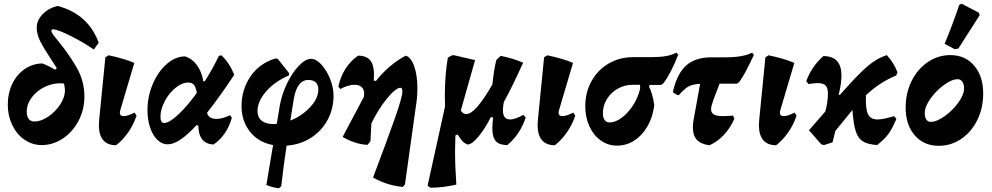

<svg xmlns="http://www.w3.org/2000/svg" viewBox="-20 -774 5349 1035"><path d="M257 -608Q257 -601 266 -588Q275 -575 296 -550Q357 -475 396 -405Q435 -335 435 -253Q435 -183 403.5 -123Q372 -63 319 -27.5Q266 8 205 8Q154 8 112 -21Q70 -50 46 -100Q22 -150 22 -209Q22 -272 46.5 -322.5Q71 -373 113.5 -402Q156 -431 208 -432Q239 -421 277 -398L286 -407Q286 -407 253 -458Q216 -514 197 -551.5Q178 -589 178 -625Q178 -665 210.5 -698Q243 -731 290 -742Q455 -699 512 -544L486 -507Q426 -548 357.5 -582Q289 -616 265 -616Q262 -616 259.5 -613.5Q257 -611 257 -608ZM330 -287Q330 -302 325 -324Q319 -325 304 -325Q259 -325 217 -303.5Q175 -282 149.5 -246.5Q124 -211 124 -173Q124 -147 134.5 -133Q145 -119 166 -119Q201 -119 239.5 -145Q278 -171 304 -210Q330 -249 330 -287Z M513 -100Q513 -110 515 -132L548 -465L565 -476Q647 -459 704 -435L629 -182Q626 -173 626 -167Q626 -148 647 -148Q668 -148 705 -167L716 -151Q701 -104 672 -62Q643 -20 606 9Q560 9 536.5 -18.5Q513 -46 513 -100Z M1147 -133Q1178 -133 1220 -153L1230 -139Q1202 -43 1131 5Q1051 1 1049 -96L1040 -100Q991 -47 953 -21.5Q915 4 883 4Q853 4 828 -20.5Q803 -45 789 -87Q775 -129 775 -180Q775 -254 803.5 -321Q832 -388 879 -429Q926 -470 978 -470Q1016 -458 1041.5 -423Q1067 -388 1076 -336H1084Q1126 -402 1160 -473L1173 -476Q1214 -440 1243 -371Q1162 -249 1096 -166Q1100 -150 1113 -141.5Q1126 -133 1147 -133ZM1041 -273Q1036 -303 1026 -316Q1016 -329 994 -329Q961 -329 926 -300.5Q891 -272 868 -228.5Q845 -185 845 -144Q845 -111 865 -111Q892 -111 940 -155.5Q988 -200 1041 -273Z M1525 11Q1508 122 1496 230L1483 241Q1446 236 1416 223L1452 8Q1372 -7 1327 -65Q1282 -123 1282 -202Q1282 -290 1329.5 -361Q1377 -432 1465 -459L1478 -456L1538 -380V-368Q1460 -334 1414 -280.5Q1368 -227 1368 -175Q1368 -142 1390.5 -123.5Q1413 -105 1456 -105Q1466 -105 1472 -106L1488 -203Q1498 -263 1526.5 -322.5Q1555 -382 1591 -419.5Q1627 -457 1657 -457Q1684 -457 1712.5 -426Q1741 -395 1759.5 -348.5Q1778 -302 1778 -258Q1778 -186 1745 -126Q1712 -66 1654.5 -30Q1597 6 1525 11ZM1696 -291Q1696 -316 1682.5 -329.5Q1669 -343 1642 -343Q1580 -343 1563 -236L1545 -124Q1608 -149 1652 -196.5Q1696 -244 1696 -291Z M2230 -298Q2230 -252 2223 -209L2163 220L2152 234Q2064 225 1991 183Q2068 -21 2108.5 -136Q2149 -251 2149 -281Q2149 -301 2139 -301Q2114 -301 2067 -244Q2020 -187 1982 -109L1977 -13L1961 7Q1893 3 1827 -36L1941 -251L1942 -257Q1943 -261 1943 -270Q1943 -293 1929 -305Q1915 -317 1891 -317Q1857 -317 1814 -294L1804 -308Q1828 -416 1910 -474Q1954 -474 1975 -449.5Q1996 -425 1996 -372Q1996 -357 1995 -349V-340L2006 -337Q2077 -426 2167 -474Q2195 -466 2212.5 -417.5Q2230 -369 2230 -298Z M2814 -141Q2785 -51 2715 8Q2672 8 2653 -13Q2634 -34 2634 -83Q2634 -93 2636 -119L2638 -140L2626 -143Q2594 -79 2558.5 -37Q2523 5 2501 5Q2483 -2 2472.5 -13.5Q2462 -25 2447 -49L2435 -44Q2433 8 2433 38Q2433 124 2440 221Q2367 238 2300 238L2285 227L2379 -200Q2378 -220 2378 -261Q2378 -368 2394 -463L2417 -476H2429L2541 -450L2464 -178Q2477 -159 2493 -159Q2518 -159 2552.5 -198Q2587 -237 2634 -318Q2644 -410 2656 -451L2679 -473Q2748 -459 2800 -436Q2739 -301 2696 -224L2694 -211Q2691 -195 2691 -180Q2691 -130 2730 -130Q2757 -130 2801 -155Z M2878 -100Q2878 -110 2880 -132L2913 -465L2930 -476Q3012 -459 3069 -435L2994 -182Q2991 -173 2991 -167Q2991 -148 3012 -148Q3033 -148 3070 -167L3081 -151Q3066 -104 3037 -62Q3008 -20 2971 9Q2925 9 2901.5 -18.5Q2878 -46 2878 -100Z M3636 -479Q3598 -381 3556 -325L3544 -316H3483L3478 -309Q3498 -269 3507 -207Q3499 -143 3470.5 -93.5Q3442 -44 3399.5 -16.5Q3357 11 3306 11Q3258 11 3219 -16.5Q3180 -44 3157.5 -92.5Q3135 -141 3135 -201Q3135 -276 3168.5 -336.5Q3202 -397 3261 -431.5Q3320 -466 3393 -466H3490Q3538 -466 3569 -471.5Q3600 -477 3626 -490ZM3430 -317H3390Q3348 -317 3311 -296.5Q3274 -276 3252 -240.5Q3230 -205 3230 -164Q3230 -140 3239.5 -127Q3249 -114 3266 -114Q3298 -114 3332.5 -140Q3367 -166 3394 -208.5Q3421 -251 3431 -298Q3431 -310 3430 -317Z M4044 -478Q4017 -421 4000.5 -390Q3984 -359 3965 -332L3953 -323H3859L3825 -234Q3813 -200 3813 -186Q3813 -166 3828 -157Q3843 -148 3878 -148Q3900 -148 3931 -151L3939 -135Q3919 -87 3883 -48Q3847 -9 3804 9Q3758 3 3736.5 -20.5Q3715 -44 3715 -87Q3715 -109 3719 -129L3754 -322Q3713 -320 3691.5 -308Q3670 -296 3639 -261H3633L3610 -274L3608 -281Q3630 -378 3679.5 -421.5Q3729 -465 3815 -465H3891Q3985 -465 4034 -490Z M4071 -100Q4071 -110 4073 -132L4106 -465L4123 -476Q4205 -459 4262 -435L4187 -182Q4184 -173 4184 -167Q4184 -148 4205 -148Q4226 -148 4263 -167L4274 -151Q4259 -104 4230 -62Q4201 -20 4164 9Q4118 9 4094.5 -18.5Q4071 -46 4071 -100Z M4711 -130Q4739 -130 4800 -148L4812 -133Q4790 -80 4768.5 -51Q4747 -22 4708 8Q4656 4 4630.5 -12.5Q4605 -29 4593 -66.5Q4581 -104 4575 -181L4483 -68L4468 -7L4422 8V7L4421 8L4407 4L4341 -72L4429 -173Q4443 -225 4443 -270Q4443 -300 4430.5 -313Q4418 -326 4388 -326Q4371 -326 4339 -321L4326 -336Q4355 -416 4419 -472Q4468 -471 4492 -445Q4516 -419 4516 -366Q4516 -324 4501 -264L4507 -262L4525 -282Q4612 -380 4660 -420Q4708 -460 4760 -477Q4798 -437 4818 -384L4811 -367Q4726 -333 4648 -261Q4645 -189 4658.5 -159.5Q4672 -130 4711 -130Z M4862 -194Q4862 -272 4894 -337Q4926 -402 4981.5 -439.5Q5037 -477 5103 -477Q5183 -477 5231.5 -420Q5280 -363 5280 -270Q5280 -192 5248.5 -127.5Q5217 -63 5162 -25.5Q5107 12 5041 12Q4960 12 4911 -44.5Q4862 -101 4862 -194ZM5177 -298Q5177 -320 5167.5 -333.5Q5158 -347 5143 -347Q5111 -347 5068.5 -316Q5026 -285 4995.5 -242Q4965 -199 4965 -164Q4965 -142 4973.5 -129.5Q4982 -117 4997 -117Q5029 -117 5072 -147.5Q5115 -178 5146 -221Q5177 -264 5177 -298ZM5146 -512 5126 -509 5072 -538Q5113 -635 5151 -748L5164 -754L5256 -706L5261 -692Z"/></svg>

Font: Alegreya ExtraBold
Style: Italic
Weight: 800
Italic angle: -7°
Designer: Juan Pablo del Peral
Foundry: Huerta Tipografica
Version: Version 2.007; ttfautohint (v1.6)